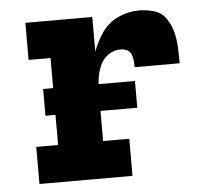

<svg xmlns="http://www.w3.org/2000/svg" viewBox="-44 -584 664 629"><g transform="rotate(-5 288.0 -269.0)"><path d="M61 0H367V-122H281V-281Q281 -303 284 -325Q287 -347 295.5 -368Q304 -389 322.5 -402.5Q341 -416 363 -416Q374 -416 384 -412Q394 -408 398.5 -397.5Q403 -387 404 -376Q405 -365 405 -354H553Q553 -380 552 -405Q551 -430 545 -455Q539 -480 524.5 -501.5Q510 -523 485.5 -530.5Q461 -538 435 -538Q400 -538 367 -523Q334 -508 313.5 -478.5Q293 -449 281 -416V-530H61V-408H133V-122H61ZM100 -221H402V-309H100Z"/></g></svg>

Font: Iosevka Sparkle Heavy
Style: Regular
Weight: 900
Designer: Belleve Invis
Foundry: Belleve Invis
Version: Version 4.5.0; ttfautohint (v1.8.3)